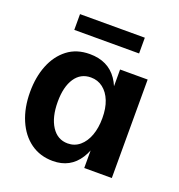

<svg xmlns="http://www.w3.org/2000/svg" viewBox="-128 -789 852 916"><g transform="rotate(20 298.0 -331.5)"><path d="M240 20Q175 20 127 -14.5Q79 -49 52.5 -111Q26 -173 26 -253Q26 -329 50 -389Q74 -449 120 -484.5Q166 -520 233 -520Q326 -520 373 -452Q420 -384 420 -253Q420 -124 374 -52Q328 20 240 20ZM278 -83Q313 -83 339 -105Q365 -127 379 -165Q393 -203 393 -253Q393 -303 378.5 -339.5Q364 -376 337.5 -396.5Q311 -417 276 -417Q224 -417 195 -373.5Q166 -330 166 -254Q166 -176 196 -129.5Q226 -83 278 -83ZM393 0V-500H533V0ZM123 -683H452V-603H123Z"/></g></svg>

Font: Moderustic SemiBold
Style: Regular
Weight: 600
Designer: Tural Alisoy
Foundry: TAFT Foundry
Version: Version 2.120